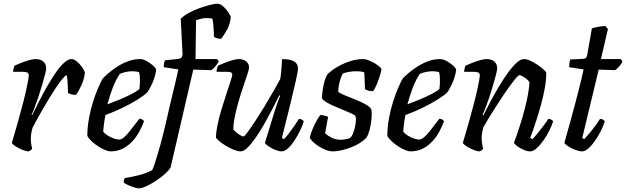

<svg xmlns="http://www.w3.org/2000/svg" viewBox="-20 -820 3392 1040"><path d="M135 0Q125 0 110.5 -5Q96 -10 81.5 -17.5Q67 -25 56.5 -33Q46 -41 44 -46Q49 -62 58.5 -95Q68 -128 81 -173.5Q94 -219 107 -270Q115 -300 121.5 -330.5Q128 -361 132 -383Q136 -405 136 -411Q136 -423 128 -427Q120 -431 106 -431H51Q51 -439 53.5 -448.5Q56 -458 58 -464Q73 -471 94.5 -479.5Q116 -488 137.5 -494Q159 -500 172 -500Q200 -500 215 -486.5Q230 -473 230 -449Q230 -440 223.5 -415Q217 -390 207.5 -357.5Q198 -325 187 -292Q176 -259 166 -233.5Q156 -208 151 -199L154 -196Q171 -230 191.5 -271Q212 -312 235.5 -352.5Q259 -393 282 -426.5Q305 -460 327 -480Q349 -500 367 -500Q379 -500 391 -491Q403 -482 414 -469.5Q425 -457 432 -444.5Q439 -432 440 -426Q436 -392 422 -360.5Q408 -329 392 -306Q377 -306 365 -309.5Q353 -313 348 -317Q348 -327 347.5 -345.5Q347 -364 345.5 -383.5Q344 -403 341 -413Q334 -412 317 -391.5Q300 -371 278.5 -338Q257 -305 234 -266.5Q211 -228 190.5 -191.5Q170 -155 156 -127Q152 -113 149.5 -98Q147 -83 147 -68Q147 -53 149 -39.5Q151 -26 154 -15Q153 -12 148 -7.5Q143 -3 135 0Z M578 0Q568 0 550.5 -7Q533 -14 514 -26Q495 -38 478.5 -53Q462 -68 453 -84Q453 -129 461.5 -176.5Q470 -224 483.5 -267Q497 -310 511.5 -343.5Q526 -377 536 -394Q546 -405 566 -422.5Q586 -440 613.5 -458Q641 -476 673 -488Q705 -500 739 -500Q755 -500 775 -489Q795 -478 810 -464Q825 -450 826 -441Q823 -419 815.5 -396.5Q808 -374 798 -354.5Q788 -335 779 -321Q761 -303 724 -280Q687 -257 641.5 -235Q596 -213 551 -197Q545 -164 542.5 -143Q540 -122 539 -108Q546 -97 561.5 -87Q577 -77 595 -70.5Q613 -64 625 -64Q634 -64 643.5 -70Q653 -76 665.5 -89.5Q678 -103 694.5 -124.5Q711 -146 735 -177Q744 -177 751 -172.5Q758 -168 760 -163Q751 -138 736 -109.5Q721 -81 698.5 -56Q676 -31 646 -15.5Q616 0 578 0ZM562 -255Q597 -268 629.5 -281.5Q662 -295 689.5 -309Q717 -323 735 -337Q737 -350 737.5 -362Q738 -374 738 -385Q738 -398 737 -409Q736 -420 733 -430Q724 -432 715 -433Q706 -434 696 -434Q680 -434 663 -430.5Q646 -427 629 -420Q606 -386 589.5 -341.5Q573 -297 562 -255Z M732 200Q725 200 713.5 197Q702 194 689 189Q676 184 665.5 178.5Q655 173 650 168Q650 160 652.5 153Q655 146 657 144Q694 139 734 128.5Q774 118 804 102Q810 91 817 69.5Q824 48 832.5 20.5Q841 -7 849.5 -38.5Q858 -70 866 -102.5Q874 -135 881 -165Q898 -242 914 -306.5Q930 -371 946 -444L867 -456Q867 -469 869 -479Q871 -489 873 -493L946 -501Q957 -503 962 -507.5Q967 -512 969 -524L959 -718Q975 -735 1002.5 -750Q1030 -765 1061 -776Q1092 -787 1118 -793.5Q1144 -800 1157 -800Q1173 -800 1189.5 -785Q1206 -770 1217.5 -752.5Q1229 -735 1230 -726Q1226 -689 1210 -659.5Q1194 -630 1178 -610Q1163 -610 1153 -613.5Q1143 -617 1139 -621Q1139 -629 1138 -649.5Q1137 -670 1135 -690.5Q1133 -711 1130 -719Q1124 -721 1115.5 -721.5Q1107 -722 1099 -722Q1083 -722 1069.5 -718.5Q1056 -715 1042 -711L1039 -500H1156L1165 -487Q1158 -474 1146 -460Q1134 -446 1125 -440L1027 -443L904 87Q898 99 878 118Q858 137 830.5 155.5Q803 174 776.5 187Q750 200 732 200Z M1283 0Q1268 0 1246 -9Q1224 -18 1202.5 -31Q1181 -44 1166.5 -56.5Q1152 -69 1150 -75Q1150 -104 1158.5 -145Q1167 -186 1180.5 -230Q1194 -274 1207 -313.5Q1220 -353 1229 -380.5Q1238 -408 1238 -415Q1238 -425 1230.5 -428Q1223 -431 1211 -431H1153Q1153 -441 1156 -450.5Q1159 -460 1160 -464Q1175 -471 1196.5 -479.5Q1218 -488 1239 -494Q1260 -500 1274 -500Q1297 -500 1313 -487.5Q1329 -475 1329 -455Q1329 -446 1320.5 -419.5Q1312 -393 1299 -355Q1286 -317 1273.5 -274.5Q1261 -232 1252.5 -191.5Q1244 -151 1244 -119Q1254 -106 1272 -93.5Q1290 -81 1299 -81Q1304 -81 1321.5 -104.5Q1339 -128 1363.5 -165.5Q1388 -203 1414 -246Q1440 -289 1462.5 -328Q1485 -367 1498 -392Q1502 -415 1504.5 -445.5Q1507 -476 1508 -500Q1537 -500 1556 -494.5Q1575 -489 1584.5 -477.5Q1594 -466 1594 -449Q1594 -435 1583 -385Q1572 -335 1552.5 -256Q1533 -177 1507 -73L1518 -66Q1529 -77 1544.5 -97Q1560 -117 1575 -139Q1590 -161 1599 -176Q1608 -176 1615.5 -172Q1623 -168 1625 -163Q1620 -142 1606.5 -114.5Q1593 -87 1576 -60.5Q1559 -34 1540.5 -17Q1522 0 1506 0Q1491 0 1470.5 -8.5Q1450 -17 1434 -28Q1418 -39 1415 -46L1470 -225Q1478 -251 1486 -272.5Q1494 -294 1498 -301L1493 -304Q1476 -270 1455 -229Q1434 -188 1411 -147.5Q1388 -107 1364.5 -73.5Q1341 -40 1320.5 -20Q1300 0 1283 0Z M1782 0Q1765 0 1744.5 -8Q1724 -16 1705.5 -28Q1687 -40 1674 -53Q1661 -66 1658 -75Q1664 -100 1675 -125.5Q1686 -151 1697.5 -170.5Q1709 -190 1715 -197Q1723 -197 1731 -195.5Q1739 -194 1746.5 -191.5Q1754 -189 1757 -186Q1754 -170 1750 -148.5Q1746 -127 1741 -98Q1755 -85 1776.5 -74Q1798 -63 1825 -63Q1836 -63 1851.5 -65.5Q1867 -68 1877 -73Q1885 -80 1891 -94.5Q1897 -109 1901.5 -127Q1906 -145 1907.5 -162Q1909 -179 1906 -190Q1904 -196 1885.5 -204.5Q1867 -213 1841.5 -223.5Q1816 -234 1790.5 -245Q1765 -256 1746 -267.5Q1727 -279 1724 -289Q1724 -302 1727 -326.5Q1730 -351 1737 -377Q1744 -403 1755 -419Q1763 -427 1781 -440.5Q1799 -454 1825 -467.5Q1851 -481 1883 -490.5Q1915 -500 1949 -500Q1959 -500 1975 -494Q1991 -488 2007.5 -478.5Q2024 -469 2035 -459.5Q2046 -450 2046 -444Q2046 -436 2038.5 -412Q2031 -388 2021 -363.5Q2011 -339 2001 -326Q1992 -326 1983 -327.5Q1974 -329 1967 -332Q1960 -335 1957 -337Q1957 -350 1956 -366.5Q1955 -383 1954.5 -399.5Q1954 -416 1953 -428Q1943 -432 1931 -433Q1919 -434 1910 -434Q1888 -434 1867 -430Q1846 -426 1838 -422Q1828 -407 1820.5 -379.5Q1813 -352 1812 -323Q1822 -314 1848 -303.5Q1874 -293 1904.5 -281Q1935 -269 1960 -255Q1985 -241 1992 -226Q1995 -203 1992 -173Q1989 -143 1982 -116.5Q1975 -90 1965 -75Q1952 -60 1930 -46Q1908 -32 1882 -22Q1856 -12 1830 -6Q1804 0 1782 0Z M2203 0Q2193 0 2175.5 -7Q2158 -14 2139 -26Q2120 -38 2103.5 -53Q2087 -68 2078 -84Q2078 -129 2086.5 -176.5Q2095 -224 2108.5 -267Q2122 -310 2136.5 -343.5Q2151 -377 2161 -394Q2171 -405 2191 -422.5Q2211 -440 2238.5 -458Q2266 -476 2298 -488Q2330 -500 2364 -500Q2380 -500 2400 -489Q2420 -478 2435 -464Q2450 -450 2451 -441Q2448 -419 2440.5 -396.5Q2433 -374 2423 -354.5Q2413 -335 2404 -321Q2386 -303 2349 -280Q2312 -257 2266.5 -235Q2221 -213 2176 -197Q2170 -164 2167.5 -143Q2165 -122 2164 -108Q2171 -97 2186.5 -87Q2202 -77 2220 -70.5Q2238 -64 2250 -64Q2259 -64 2268.5 -70Q2278 -76 2290.5 -89.5Q2303 -103 2319.5 -124.5Q2336 -146 2360 -177Q2369 -177 2376 -172.5Q2383 -168 2385 -163Q2376 -138 2361 -109.5Q2346 -81 2323.5 -56Q2301 -31 2271 -15.5Q2241 0 2203 0ZM2187 -255Q2222 -268 2254.5 -281.5Q2287 -295 2314.5 -309Q2342 -323 2360 -337Q2362 -350 2362.5 -362Q2363 -374 2363 -385Q2363 -398 2362 -409Q2361 -420 2358 -430Q2349 -432 2340 -433Q2331 -434 2321 -434Q2305 -434 2288 -430.5Q2271 -427 2254 -420Q2231 -386 2214.5 -341.5Q2198 -297 2187 -255Z M2578 0Q2568 0 2553.5 -5Q2539 -10 2524.5 -17.5Q2510 -25 2499.5 -33Q2489 -41 2487 -46Q2492 -62 2501.5 -95Q2511 -128 2524 -173.5Q2537 -219 2550 -270Q2558 -300 2564.5 -330.5Q2571 -361 2575 -383Q2579 -405 2579 -411Q2579 -423 2571 -427Q2563 -431 2549 -431H2494Q2494 -439 2496.5 -448.5Q2499 -458 2501 -464Q2516 -471 2537.5 -479.5Q2559 -488 2580.5 -494Q2602 -500 2615 -500Q2643 -500 2658 -486.5Q2673 -473 2673 -449Q2673 -440 2666.5 -415Q2660 -390 2650.5 -357.5Q2641 -325 2630 -292Q2619 -259 2609 -233.5Q2599 -208 2594 -199L2598 -195Q2615 -229 2636.5 -269.5Q2658 -310 2682 -350.5Q2706 -391 2730.5 -425Q2755 -459 2777.5 -479.5Q2800 -500 2818 -500Q2833 -500 2852.5 -491Q2872 -482 2891.5 -469Q2911 -456 2924.5 -443.5Q2938 -431 2939 -425Q2939 -388 2931 -343Q2923 -298 2910.5 -253Q2898 -208 2885.5 -169Q2873 -130 2863.5 -104Q2854 -78 2852 -73L2864 -66Q2874 -76 2890 -95.5Q2906 -115 2923 -137.5Q2940 -160 2950 -176Q2960 -176 2967 -171.5Q2974 -167 2976 -163Q2970 -142 2956.5 -114.5Q2943 -87 2924.5 -60.5Q2906 -34 2887 -17Q2868 0 2852 0Q2836 0 2816.5 -8.5Q2797 -17 2782 -28Q2767 -39 2764 -47Q2769 -60 2781.5 -95.5Q2794 -131 2808.5 -179.5Q2823 -228 2834 -279Q2845 -330 2848 -374Q2843 -384 2832 -392.5Q2821 -401 2810 -407Q2799 -413 2793 -413Q2788 -413 2771 -392.5Q2754 -372 2731 -339.5Q2708 -307 2683 -268.5Q2658 -230 2635.5 -193.5Q2613 -157 2598 -130Q2594 -116 2591.5 -100.5Q2589 -85 2589 -71Q2589 -57 2591 -43.5Q2593 -30 2597 -15Q2596 -12 2591 -7.5Q2586 -3 2578 0Z M3133 0Q3118 0 3096 -8.5Q3074 -17 3057 -28Q3040 -39 3037 -46Q3051 -96 3064.5 -144.5Q3078 -193 3090 -238Q3102 -283 3112 -322Q3122 -361 3129.5 -392Q3137 -423 3141 -444L3063 -456Q3063 -469 3065 -481.5Q3067 -494 3069 -498L3138 -501Q3149 -502 3154 -506.5Q3159 -511 3161 -524L3186 -666Q3197 -671 3218.5 -674.5Q3240 -678 3259 -679L3273 -663L3235 -500H3342L3352 -487Q3346 -474 3334.5 -460.5Q3323 -447 3312 -440L3223 -443L3134 -73L3144 -66Q3154 -76 3170.5 -95.5Q3187 -115 3203.5 -137.5Q3220 -160 3230 -176Q3240 -176 3247 -171.5Q3254 -167 3256 -163Q3250 -142 3236.5 -114.5Q3223 -87 3205 -60.5Q3187 -34 3168 -17Q3149 0 3133 0Z"/></svg>

Font: Texturina Medium
Style: Italic
Weight: 500
Italic angle: -11°
Designer: Guillermo Torres Carreño
Foundry: Omnibus-Type
Version: Version 1.002